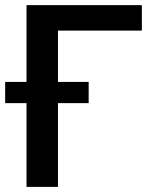

<svg xmlns="http://www.w3.org/2000/svg" viewBox="-28 -731 605 751"><path d="M318.8 -327.6H198.7V0H75.7V-327.6H-7.8V-410.6H75.7V-710.9H526.9V-611.3H198.7V-410.6H318.8Z"/></svg>

Font: Roboto Medium
Style: Regular
Weight: 500
Designer: Google
Version: Version 2.134; 2016; ttfautohint (v1.6)